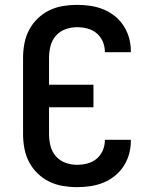

<svg xmlns="http://www.w3.org/2000/svg" viewBox="-20 -763 640 791"><path d="M297 8Q268 8 238.5 3Q209 -2 182.5 -15Q156 -28 134.5 -49Q113 -70 99.5 -96Q86 -122 80.5 -151.5Q75 -181 75 -210V-525Q75 -554 80.5 -583.5Q86 -613 99.5 -639Q113 -665 134.5 -686Q156 -707 182.5 -720Q209 -733 238.5 -738Q268 -743 297 -743Q325 -743 352 -739Q379 -735 404.5 -725Q430 -715 452 -697.5Q474 -680 489 -657Q504 -634 511.5 -607.5Q519 -581 519 -553V-548H412V-551Q412 -572 403 -592.5Q394 -613 377.5 -626.5Q361 -640 340 -645.5Q319 -651 297 -651Q273 -651 249.5 -642.5Q226 -634 210 -615.5Q194 -597 188 -573Q182 -549 182 -525V-414H365V-321H182V-210Q182 -186 188 -162Q194 -138 210 -119.5Q226 -101 249.5 -92.5Q273 -84 297 -84Q319 -84 340 -89.5Q361 -95 377.5 -108.5Q394 -122 403 -142.5Q412 -163 412 -184V-187H519V-182Q519 -154 511.5 -127.5Q504 -101 489 -78Q474 -55 452 -37.5Q430 -20 404.5 -10Q379 0 352 4Q325 8 297 8Z"/></svg>

Font: Iosevka Aile Semibold
Style: Regular
Weight: 600
Designer: Belleve Invis
Foundry: Belleve Invis
Version: Version 31.1.0; ttfautohint (v1.8.4)